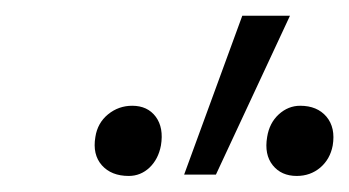

<svg xmlns="http://www.w3.org/2000/svg" viewBox="-20 -731 444 244"><path d="M214 -509.1 287.9 -711H348.5L254.4 -509.1ZM143.6 -507.4Q121.5 -507.4 109.4 -521Q97.4 -534.7 101.2 -556.9Q103.9 -574.7 117.3 -585.7Q130.7 -596.6 148 -596.6Q167.5 -596.6 177.9 -582.7Q188.3 -568.7 184.5 -546Q181.2 -528.7 170 -518Q158.7 -507.4 143.6 -507.4ZM357.1 -507.4Q337.5 -507.4 326.6 -521Q315.7 -534.7 319.5 -556.9Q322.3 -574.7 334.3 -585.7Q346.3 -596.6 361.5 -596.6Q383.1 -596.6 394.9 -582.7Q406.6 -568.7 402.8 -546Q399.5 -528.7 387 -518Q374.4 -507.4 357.1 -507.4Z"/></svg>

Font: Ysabeau
Style: Bold Italic
Weight: 700
Italic angle: -12°
Designer: Christian Thalmann (Catharsis Fonts)
Version: Version 2.002